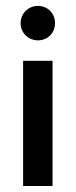

<svg xmlns="http://www.w3.org/2000/svg" viewBox="-20 -619 252 639"><path d="M106.2 -484.7C138.9 -484.7 163.2 -509.7 163.2 -541.7C163.2 -574.3 138.9 -599.3 106.2 -599.3C74.3 -599.3 48.6 -574.3 48.6 -541.7C48.6 -509.7 74.3 -484.7 106.2 -484.7ZM56.9 0H154.9V-416.7H56.9Z"/></svg>

Font: Afacad Medium
Style: Regular
Weight: 500
Designer: Kristian Moeller
Foundry: Dicotype
Version: Version 1.000